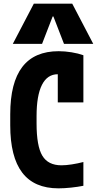

<svg xmlns="http://www.w3.org/2000/svg" viewBox="-20 -1020 540 1050"><path d="M300 10Q167 10 101.5 -76Q36 -162 36 -335V-395Q36 -568 102 -654Q168 -740 301 -740Q335 -740 371.5 -734Q408 -728 436 -718V-460H296V-691L366 -584Q332 -614 296 -614Q239 -614 209.5 -556Q180 -498 180 -385V-345Q180 -221 211.5 -168.5Q243 -116 316 -116Q341 -116 373 -121Q405 -126 436 -134V-4Q406 2 368.5 6Q331 10 300 10ZM50 -780 165 -1000H375L490 -780H330L272 -930H268L210 -780Z"/></svg>

Font: M PLUS 1 Code
Style: Regular
Weight: 400
Designer: Coji Morishita
Foundry: UNDERFOREST DESIGN
Version: Version 1.005